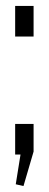

<svg xmlns="http://www.w3.org/2000/svg" viewBox="-20 -520 164 646"><path d="M93 -103V-10L59 106L33 100L49 0H31V-103ZM93 -500V-397H31V-500Z"/></svg>

Font: Pathway Extreme Condensed ExtraLight
Style: Regular
Weight: 250
Width: 3
Version: Version 1.001;gftools[0.9.26]